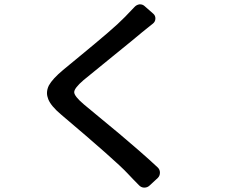

<svg xmlns="http://www.w3.org/2000/svg" viewBox="-20 -815 1040 888"><path d="M601.6 -782.2Q611.3 -793 625 -794.9Q627 -794.9 627.9 -794.9Q639.6 -794.9 648.4 -787.1L689.5 -751Q699.2 -742.2 698.7 -728.5Q698.2 -714.8 687.5 -706.1Q645.5 -671.9 638.7 -667Q605.5 -638.7 502.9 -555.7Q400.4 -472.7 366.2 -444.3Q323.2 -407.2 323.2 -388.7Q323.2 -370.1 368.2 -332Q375 -326.2 436.5 -275.4Q498 -224.6 533.2 -195.3Q568.4 -166 621.6 -119.6Q674.8 -73.2 710 -40Q719.7 -30.3 719.7 -16.6Q719.7 -2 710 7.8L670.9 43.9Q661.1 52.7 647.5 52.7Q646.5 52.7 645.5 52.7Q631.8 51.8 622.1 41Q614.3 33.2 596.2 14.6Q578.1 -3.9 569.3 -13.7Q516.6 -70.3 263.7 -284.2Q215.8 -324.2 203.1 -356.4Q197.3 -371.1 197.3 -384.8Q197.3 -402.3 206.1 -419.9Q222.7 -450.2 271.5 -491.2Q288.1 -504.9 357.4 -562Q426.8 -619.1 477.5 -662.6Q528.3 -706.1 557.6 -736.3Q592.8 -772.5 601.6 -782.2Z"/></svg>

Font: Gen Jyuu GothicL Medium
Style: Regular
Weight: 500
Designer: [Source Han Sans]
Ryoko NISHIZUKA  (kana & ideographs); Paul D. Hunt (Latin, Greek & Cyrillic); Wenlong ZHANG  (bopomofo
Version: Version 1.002.20150607